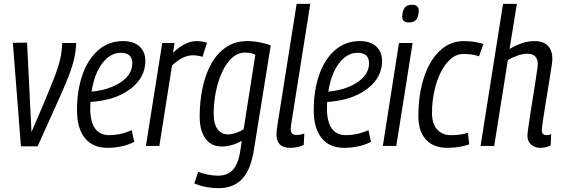

<svg xmlns="http://www.w3.org/2000/svg" viewBox="-20 -760 2924 1000"><path d="M176 2H89L47 -537L121 -538L144 -72Q182 -160 208.5 -223Q235 -286 253 -331Q271 -376 282 -410Q293 -444 298 -473.5Q303 -503 304 -536H377Q375 -488 363 -441Q351 -394 326.5 -335.5Q302 -277 265 -195.5Q228 -114 176 2Z M679 -21Q648 -5 611.5 2.5Q575 10 540 10Q463 10 422 -41Q381 -92 381 -186Q381 -289 409.5 -370.5Q438 -452 492 -499Q546 -546 621 -546Q676 -546 706.5 -518Q737 -490 737 -443Q737 -373 686.5 -321Q636 -269 551 -245Q501 -232 451 -229Q450 -212 450 -195Q450 -56 550 -56Q576 -56 605 -62Q634 -68 666 -82ZM609 -485Q554 -485 512.5 -430Q471 -375 457 -283Q496 -286 537 -298Q597 -317 633 -351Q669 -385 669 -431Q669 -485 609 -485Z M889 -536 881 -485Q945 -546 1003 -546Q1035 -546 1058 -537L1035 -464Q1010 -472 985 -472Q960 -472 933.5 -460Q907 -448 876 -419L810 0H740L825 -536Z M992 196 1012 135Q1036 144 1063.5 149.5Q1091 155 1115 155Q1164 155 1192.5 125Q1221 95 1232 23L1239 -27Q1215 -12 1187 -4.5Q1159 3 1136 3Q1079 3 1049.5 -39Q1020 -81 1020 -153Q1020 -232 1035 -302.5Q1050 -373 1080.5 -428Q1111 -483 1158 -514.5Q1205 -546 1268 -546Q1300 -546 1333.5 -539.5Q1367 -533 1390 -523L1302 23Q1286 124 1241 172Q1196 220 1118 220Q1052 220 992 196ZM1310 -475Q1299 -480 1286 -483Q1273 -486 1256 -486Q1219 -486 1189 -459Q1159 -432 1137.5 -386Q1116 -340 1104.5 -283Q1093 -226 1093 -167Q1093 -114 1113 -87Q1133 -60 1168 -60Q1186 -60 1209.5 -68Q1233 -76 1249 -87Z M1525 -740H1596L1499 -128Q1497 -115 1495.5 -104.5Q1494 -94 1494 -86Q1494 -73 1501 -65Q1508 -57 1526 -57Q1542 -57 1565 -64L1562 -5Q1529 10 1491 10Q1454 10 1437 -8.5Q1420 -27 1420 -60Q1420 -68 1421 -77.5Q1422 -87 1423 -96Z M1912 -21Q1881 -5 1844.5 2.5Q1808 10 1773 10Q1696 10 1655 -41Q1614 -92 1614 -186Q1614 -289 1642.5 -370.5Q1671 -452 1725 -499Q1779 -546 1854 -546Q1909 -546 1939.5 -518Q1970 -490 1970 -443Q1970 -373 1919.5 -321Q1869 -269 1784 -245Q1734 -232 1684 -229Q1683 -212 1683 -195Q1683 -56 1783 -56Q1809 -56 1838 -62Q1867 -68 1899 -82ZM1842 -485Q1787 -485 1745.5 -430Q1704 -375 1690 -283Q1729 -286 1770 -298Q1830 -317 1866 -351Q1902 -385 1902 -431Q1902 -485 1842 -485Z M2126 -735Q2162 -735 2161 -704Q2160 -674 2148.5 -658.5Q2137 -643 2110 -643Q2074 -643 2075 -674Q2076 -703 2087 -719Q2098 -735 2126 -735ZM1974 0 2058 -536H2129L2044 0Z M2310 10Q2237 10 2198 -33.5Q2159 -77 2159 -155Q2159 -266 2187.5 -354.5Q2216 -443 2269.5 -494.5Q2323 -546 2396 -546Q2449 -546 2498 -531L2475 -467Q2453 -474 2433.5 -476.5Q2414 -479 2393 -479Q2358 -479 2328.5 -454Q2299 -429 2277 -386Q2255 -343 2242.5 -287.5Q2230 -232 2230 -171Q2230 -116 2256.5 -86Q2283 -56 2329 -56Q2354 -56 2375.5 -59Q2397 -62 2417 -68L2424 -8Q2401 0 2371.5 5Q2342 10 2310 10Z M2802 -81Q2802 -56 2827 -56Q2838 -56 2851 -61L2848 -3Q2835 4 2821 7Q2807 10 2794 10Q2765 10 2746 -7Q2727 -24 2727 -53Q2727 -63 2731 -91.5Q2735 -120 2741 -159.5Q2747 -199 2754 -242Q2761 -285 2767 -324Q2773 -363 2777 -390.5Q2781 -418 2781 -426Q2781 -449 2769 -464.5Q2757 -480 2726 -480Q2702 -480 2675.5 -470.5Q2649 -461 2625 -447L2554 0H2483L2600 -740H2672L2634 -505Q2667 -524 2698.5 -535Q2730 -546 2764 -546Q2812 -546 2834.5 -520.5Q2857 -495 2857 -454Q2857 -445 2853 -416.5Q2849 -388 2842.5 -348.5Q2836 -309 2829 -265.5Q2822 -222 2815.5 -182.5Q2809 -143 2805.5 -116Q2802 -89 2802 -81Z"/></svg>

Font: Georama SemiCondensed
Style: Italic
Weight: 400
Width: 4
Italic angle: -9°
Designer: Jean-Baptiste Levee
Foundry: Production Type
Version: Version 1.000